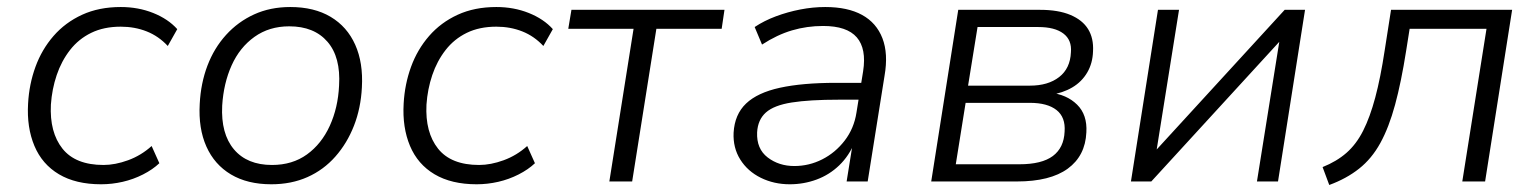

<svg xmlns="http://www.w3.org/2000/svg" viewBox="-20 -517 4381 547"><path d="M268 8Q196 8 148 -20.5Q100 -49 78 -101.5Q56 -154 60 -222Q63 -277 81 -326.5Q99 -376 132.5 -414.5Q166 -453 214 -475Q262 -497 324 -497Q374 -497 416.5 -480Q459 -463 485 -434L458 -386Q432 -414 398 -427.5Q364 -441 324 -441Q276 -441 240 -423.5Q204 -406 179.5 -374.5Q155 -343 141.5 -303Q128 -263 125 -219Q121 -140 158 -93.5Q195 -47 275 -47Q308 -47 345 -60.5Q382 -74 412 -101L434 -52Q415 -34 387.5 -20Q360 -6 329.5 1Q299 8 268 8Z M753 8Q685 8 638 -20Q591 -48 568 -99.5Q545 -151 549 -221Q552 -280 571 -330Q590 -380 624 -417.5Q658 -455 704 -476Q750 -497 807 -497Q875 -497 922 -469Q969 -441 992 -389.5Q1015 -338 1011 -268Q1008 -209 988.5 -159Q969 -109 935.5 -71Q902 -33 856 -12.5Q810 8 753 8ZM755 -47Q813 -47 854.5 -77Q896 -107 919.5 -158.5Q943 -210 946 -273Q951 -354 913 -398Q875 -442 804 -442Q747 -442 705 -412Q663 -382 640 -331Q617 -280 613 -216Q609 -136 646.5 -91.5Q684 -47 755 -47Z M1338 8Q1266 8 1218 -20.5Q1170 -49 1148 -101.5Q1126 -154 1130 -222Q1133 -277 1151 -326.5Q1169 -376 1202.5 -414.5Q1236 -453 1284 -475Q1332 -497 1394 -497Q1444 -497 1486.5 -480Q1529 -463 1555 -434L1528 -386Q1502 -414 1468 -427.5Q1434 -441 1394 -441Q1346 -441 1310 -423.5Q1274 -406 1249.5 -374.5Q1225 -343 1211.5 -303Q1198 -263 1195 -219Q1191 -140 1228 -93.5Q1265 -47 1345 -47Q1378 -47 1415 -60.5Q1452 -74 1482 -101L1504 -52Q1485 -34 1457.5 -20Q1430 -6 1399.5 1Q1369 8 1338 8Z M1716 0 1785 -435H1599L1608 -489H2044L2036 -435H1850L1781 0Z M2230 8Q2185 8 2147.5 -10.5Q2110 -29 2089 -62.5Q2068 -96 2070 -139Q2073 -191 2105.5 -222Q2138 -253 2202 -267Q2266 -281 2362 -281H2445L2437 -233H2370Q2286 -233 2235.5 -225Q2185 -217 2162 -196.5Q2139 -176 2137 -140Q2135 -93 2167 -68.5Q2199 -44 2243 -44Q2285 -44 2322.5 -63Q2360 -82 2386.5 -116.5Q2413 -151 2420 -196L2439 -314Q2449 -378 2421 -410.5Q2393 -443 2325 -443Q2279 -443 2236.5 -430.5Q2194 -418 2151 -390L2130 -440Q2157 -458 2190.5 -470.5Q2224 -483 2260 -490Q2296 -497 2331 -497Q2395 -497 2436 -474.5Q2477 -452 2494 -408Q2511 -364 2500 -301L2452 0H2392L2410 -112H2415Q2399 -73 2371 -46Q2343 -19 2306.5 -5.5Q2270 8 2230 8Z M2633 0 2710 -489H2943Q2995 -489 3029.5 -474.5Q3064 -460 3080 -434Q3096 -408 3094 -371Q3093 -337 3077.5 -310.5Q3062 -284 3035 -268Q3008 -252 2970 -246L2971 -253Q3019 -248 3048.5 -219Q3078 -190 3075 -140Q3072 -73 3022 -36.5Q2972 0 2877 0ZM2703 -49H2884Q2948 -49 2979.5 -72.5Q3011 -96 3013 -142Q3016 -183 2990 -203.5Q2964 -224 2914 -224H2731ZM2738 -273H2914Q2966 -273 2997.5 -297.5Q3029 -322 3031 -368Q3034 -403 3009.5 -421.5Q2985 -440 2938 -440H2765Z M3202 0 3279 -489H3339L3272 -70H3256L3640 -489H3698L3621 0H3561L3628 -419H3644L3260 0Z M3767 10 3748 -41Q3788 -57 3816 -81.5Q3844 -106 3863.5 -144.5Q3883 -183 3898 -239Q3913 -295 3925 -374L3943 -489H4288L4211 0H4146L4215 -435H3996L3986 -372Q3972 -283 3954.5 -218.5Q3937 -154 3912.5 -109.5Q3888 -65 3852 -36.5Q3816 -8 3767 10Z"/></svg>

Font: Nunito Sans 10pt Light
Style: Italic
Weight: 300
Italic angle: -9°
Designer: Vernon Adams
Foundry: Vernon Adams
Version: Version 3.101;gftools[0.9.27]